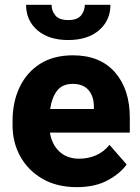

<svg xmlns="http://www.w3.org/2000/svg" viewBox="-20 -768 582 798"><path d="M299.8 9.8Q215.8 9.8 156 -25.1Q96.2 -60.1 64.2 -118.2Q32.2 -176.3 32.2 -246.6V-265.1Q32.2 -343.8 61.5 -405.5Q90.8 -467.3 146.7 -502.7Q202.6 -538.1 283.2 -538.1Q396 -538.1 457.8 -467.5Q519.5 -397 519.5 -279.3V-216.8H187.5Q195.3 -167.5 227.1 -137.9Q258.8 -108.4 309.6 -108.4Q345.7 -108.4 378.4 -122.3Q411.1 -136.2 435.1 -166L506.3 -84.5Q481.9 -48.8 429.2 -19.5Q376.5 9.8 299.8 9.8ZM282.2 -419.4Q238.3 -419.4 216.6 -390.1Q194.8 -360.8 188.5 -314.9H370.1V-326.7Q369.6 -368.2 347.7 -393.8Q325.7 -419.4 282.2 -419.4ZM332.5 -748H439Q439 -683.1 391.6 -642.3Q344.2 -601.6 263.7 -601.6Q182.6 -601.6 135.5 -642.3Q88.4 -683.1 88.4 -748H194.3Q194.3 -723.1 210 -703.9Q225.6 -684.6 263.7 -684.6Q301.3 -684.6 316.9 -703.9Q332.5 -723.1 332.5 -748Z"/></svg>

Font: Vazirmatn RD UI ExtraBold
Style: Regular
Weight: 800
Designer: Saber Rastikerdar
Foundry: Saber Rastikerdar
Version: Version 33.003